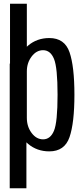

<svg xmlns="http://www.w3.org/2000/svg" viewBox="-20 -805 448 1025"><path d="M31.9 200H121V-465.3H31.9ZM33.5 0H112L123.3 -73.1V-785H33.5ZM243.2 3.1Q325 3.1 351.2 -72.9Q377.3 -148.9 377.3 -299.2Q377.3 -450.3 351.2 -526.1Q325 -601.9 243.2 -601.9Q177.6 -601.9 130.2 -561.8Q82.7 -521.6 82.7 -467.1L123.3 -423.9Q123.3 -469.3 148.8 -503.2Q174.3 -537 210 -537Q249.1 -537 268.2 -490.8Q287.3 -444.6 287.3 -299Q287.3 -152.9 268.2 -107Q249.1 -61.1 210 -61.1Q174.3 -61.1 148.8 -95.2Q123.3 -129.2 123.3 -175.9L82.7 -131.1Q82.7 -76.5 130.2 -36.7Q177.6 3.1 243.2 3.1Z"/></svg>

Font: Anybody Thin Condensed
Style: Regular
Weight: 100
Width: 3
Version: Version 1.113;gftools[0.9.25]